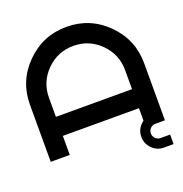

<svg xmlns="http://www.w3.org/2000/svg" viewBox="-148 -833 1058 1111"><g transform="rotate(-20 381.0 -278.0)"><path d="M29.3 -351.6Q29.3 -497.1 132.3 -600.1Q235.4 -703.1 380.9 -703.1Q526.4 -703.1 629.4 -600.1Q732.4 -497.1 732.4 -351.6V0H673.8Q655.8 0 642.8 12.7Q629.9 25.4 629.9 43.9Q629.9 62 642.8 75Q655.8 87.9 673.8 87.9H732.4V146.5H673.8Q631.3 146.5 601.3 116.5Q571.3 86.4 571.3 43.9Q571.3 1.5 601.6 -28.8Q607.9 -35.2 615.2 -40.5V-117.2H146.5V0H29.3ZM615.2 -234.4V-351.6Q615.2 -448.7 546.6 -517.3Q478 -585.9 380.9 -585.9Q283.7 -585.9 215.1 -517.3Q146.5 -448.7 146.5 -351.6V-234.4Z"/></g></svg>

Font: Gerhaus
Style: Regular
Weight: 400
Designer: GGBotNet
Foundry: GGBotNet
Version: 1.01